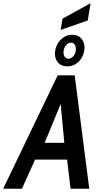

<svg xmlns="http://www.w3.org/2000/svg" viewBox="-62 -1165 624 1185"><path d="M-42.5 0 294 -700H399L489 0H373.5L352 -180H154.5L73.5 0ZM213.5 -283.5H335L312.5 -523.5ZM354 -755.5Q316.5 -755.5 296.8 -778Q277 -800.5 277 -832.5Q277 -864 291.5 -891Q306 -918 330.2 -934.2Q354.5 -950.5 383 -950.5Q420 -950.5 439.8 -927.5Q459.5 -904.5 459.5 -873Q459.5 -840.5 445.2 -813.8Q431 -787 407 -771.2Q383 -755.5 354 -755.5ZM359.5 -802.5Q379 -802.5 392.8 -820.5Q406.5 -838.5 406.5 -863Q406 -880.5 398 -891.2Q390 -902 376.5 -902Q357.5 -902 343.8 -883.5Q330 -865 330 -841.5Q330 -824 338.5 -813.2Q347 -802.5 359.5 -802.5ZM312.5 -980.5 324 -1050 497 -1145 479.5 -1038.5Z"/></svg>

Font: Cabin Condensed SemiBold
Style: Italic
Weight: 600
Width: 3
Italic angle: -10°
Designer: Pablo Impallari
Foundry: Pablo Impallari. http://www.impallari.com Igino Marini. http://www.ikern.com
Version: Version 3.001; ttfautohint (v1.8.3)